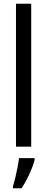

<svg xmlns="http://www.w3.org/2000/svg" viewBox="-20 -780 250 1021"><path d="M146 0H65V-760H146ZM164 71Q154 108 134.5 149.5Q115 191 95 221H49V210Q55 192 61.5 164.5Q68 137 73.5 109Q79 81 81 61H164Z"/></svg>

Font: Noto Sans Khmer ExtraCondensed
Style: Regular
Weight: 400
Width: 2
Designer: Danh Hong and the Monotype Design Team
Foundry: Monotype Imaging Inc.
Version: Version 2.004; ttfautohint (v1.8.4.7-5d5b)